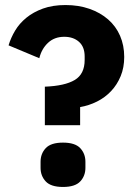

<svg xmlns="http://www.w3.org/2000/svg" viewBox="-20 -730 540 762"><path d="M158 -233V-386Q237 -389 276.5 -412.5Q316 -436 316 -492V-506Q316 -544 293.5 -564Q271 -584 235 -584Q196 -584 170.5 -560Q145 -536 136 -499L14 -550Q23 -580 40 -608.5Q57 -637 84.5 -659.5Q112 -682 150.5 -696Q189 -710 240 -710Q292 -710 335 -695Q378 -680 409 -653Q440 -626 456.5 -588Q473 -550 473 -504Q473 -462 459 -428Q445 -394 421 -368.5Q397 -343 365 -327Q333 -311 298 -305V-233ZM230 12Q182 12 161.5 -10Q141 -32 141 -64V-88Q141 -120 161.5 -142Q182 -164 230 -164Q278 -164 298.5 -142Q319 -120 319 -88V-64Q319 -32 298.5 -10Q278 12 230 12Z"/></svg>

Font: IBM Plex Sans Hebrew
Style: Bold
Weight: 700
Designer: Mike Abbink, Paul van der Laan, Pieter van Rosmalen, Yanek Iontef
Foundry: Bold Monday
Version: Version 1.2